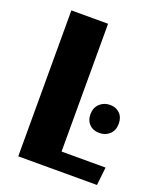

<svg xmlns="http://www.w3.org/2000/svg" viewBox="-126 -738 675 816"><g transform="rotate(20 212.0 -330.0)"><path d="M420 -82 411 0H55V-660H221V-82ZM409 -276Q409 -246 390.5 -228.5Q372 -211 344 -211Q316 -211 299 -228Q282 -245 282 -273Q282 -303 301 -321Q320 -339 348 -339Q375 -339 392 -322Q409 -305 409 -276Z"/></g></svg>

Font: Sansita
Style: Bold
Weight: 700
Designer: Pablo Cosgaya
Foundry: Omnibus-Type
Version: Version 1.006